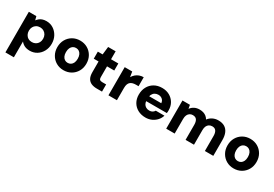

<svg xmlns="http://www.w3.org/2000/svg" viewBox="45 -1682 4201 2945"><g transform="rotate(30 2145.5 -210.0)"><path d="M64 220V-499H197L214 -434Q230 -455 251 -472.5Q272 -490 302 -500.5Q332 -511 372 -511Q441 -511 495 -476.5Q549 -442 581.5 -383Q614 -324 614 -248Q614 -174 581.5 -114.5Q549 -55 494.5 -21.5Q440 12 372 12Q318 12 279 -7Q240 -26 214 -60V220ZM335 -119Q371 -119 400 -135.5Q429 -152 445 -181.5Q461 -211 461 -249Q461 -287 445 -316.5Q429 -346 400 -363Q371 -380 335 -380Q298 -380 269.5 -363Q241 -346 225 -316.5Q209 -287 209 -249Q209 -212 225 -182Q241 -152 269.5 -135.5Q298 -119 335 -119Z M969 12Q897 12 839 -21.5Q781 -55 747 -114.5Q713 -174 713 -249Q713 -326 747 -385Q781 -444 839 -477.5Q897 -511 970 -511Q1043 -511 1101 -477.5Q1159 -444 1193 -385Q1227 -326 1227 -249Q1227 -173 1193 -114Q1159 -55 1101 -21.5Q1043 12 969 12ZM970 -118Q999 -118 1022.5 -132.5Q1046 -147 1060 -176.5Q1074 -206 1074 -250Q1074 -293 1060 -322.5Q1046 -352 1023 -366.5Q1000 -381 970 -381Q941 -381 917.5 -366.5Q894 -352 880 -322.5Q866 -293 866 -249Q866 -206 880 -176.5Q894 -147 917.5 -132.5Q941 -118 970 -118Z M1555 0Q1500 0 1458.5 -17.5Q1417 -35 1394 -75Q1371 -115 1371 -184V-374H1286V-499H1371L1387 -640H1520V-499H1649V-374H1521V-182Q1521 -152 1534.5 -139.5Q1548 -127 1581 -127H1648V0Z M1762 0V-499H1895L1910 -407Q1929 -439 1955.5 -462Q1982 -485 2016.5 -498Q2051 -511 2092 -511V-352H2047Q2017 -352 1992 -345.5Q1967 -339 1949 -324Q1931 -309 1921.5 -283Q1912 -257 1912 -219V0Z M2422 12Q2344 12 2284.5 -20.5Q2225 -53 2192 -110.5Q2159 -168 2159 -243Q2159 -321 2191.5 -381.5Q2224 -442 2283.5 -476.5Q2343 -511 2422 -511Q2497 -511 2554.5 -478.5Q2612 -446 2644.5 -390Q2677 -334 2677 -261Q2677 -251 2676.5 -238.5Q2676 -226 2674 -212H2265V-300H2524Q2522 -341 2493.5 -366Q2465 -391 2423 -391Q2390 -391 2363.5 -376Q2337 -361 2322 -331.5Q2307 -302 2307 -257V-227Q2307 -193 2320.5 -166.5Q2334 -140 2360 -125Q2386 -110 2420 -110Q2453 -110 2475 -124Q2497 -138 2509 -159H2662Q2648 -111 2614 -72.5Q2580 -34 2531 -11Q2482 12 2422 12Z M2785 0V-499H2917L2929 -434Q2953 -469 2992.5 -490Q3032 -511 3085 -511Q3122 -511 3152 -501.5Q3182 -492 3205 -473.5Q3228 -455 3244 -427Q3273 -466 3318 -488.5Q3363 -511 3417 -511Q3485 -511 3529.5 -484Q3574 -457 3596.5 -405Q3619 -353 3619 -280V0H3470V-266Q3470 -323 3448.5 -354Q3427 -385 3380 -385Q3349 -385 3325.5 -370Q3302 -355 3289.5 -327.5Q3277 -300 3277 -260V0H3128V-266Q3128 -323 3106.5 -354Q3085 -385 3035 -385Q3006 -385 2983 -370Q2960 -355 2947.5 -327.5Q2935 -300 2935 -260V0Z M3983 12Q3911 12 3853 -21.5Q3795 -55 3761 -114.5Q3727 -174 3727 -249Q3727 -326 3761 -385Q3795 -444 3853 -477.5Q3911 -511 3984 -511Q4057 -511 4115 -477.5Q4173 -444 4207 -385Q4241 -326 4241 -249Q4241 -173 4207 -114Q4173 -55 4115 -21.5Q4057 12 3983 12ZM3984 -118Q4013 -118 4036.5 -132.5Q4060 -147 4074 -176.5Q4088 -206 4088 -250Q4088 -293 4074 -322.5Q4060 -352 4037 -366.5Q4014 -381 3984 -381Q3955 -381 3931.5 -366.5Q3908 -352 3894 -322.5Q3880 -293 3880 -249Q3880 -206 3894 -176.5Q3908 -147 3931.5 -132.5Q3955 -118 3984 -118Z"/></g></svg>

Font: DM Sans 20pt Black
Style: Regular
Weight: 900
Version: Version 4.004;gftools[0.9.30]